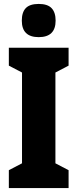

<svg xmlns="http://www.w3.org/2000/svg" viewBox="-20 -957 394 977"><path d="M329 0H25V-91L92 -126V-588L25 -623V-714H329V-623L262 -588V-126L329 -91ZM177 -937Q222 -937 242.5 -915.5Q263 -894 263 -852Q263 -768 177 -768Q91 -768 91 -852Q91 -895 111.5 -916Q132 -937 177 -937Z"/></svg>

Font: Noto Sans Malayalam ExtraCondensed Black
Style: Regular
Weight: 900
Width: 2
Designer: Jelle Bosma - Monotype Design Team
Foundry: Monotype Imaging Inc.
Version: Version 2.104; ttfautohint (v1.8.4.7-5d5b)